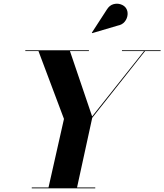

<svg xmlns="http://www.w3.org/2000/svg" viewBox="-20 -1023 892 1043"><path d="M620 -884 481 -843 479 -845.5 560 -970.5Q574.5 -994 595.5 -1000Q616.5 -1006 635.8 -999.5Q655 -993 664.5 -979Q675 -963 673 -942.5Q671 -922 657.5 -905.2Q644 -888.5 620 -884ZM152.5 -4.5H243.5L327.5 -377L189 -745.5H117.5V-750H463V-745.5H360L480.5 -390.5L762.5 -745.5H642.5V-750H852.5V-745.5H768L481 -383L398.5 -4.5H497.5V0H152.5Z"/></svg>

Font: Bodoni* 36pt
Style: Bold Italic
Weight: 700
Italic angle: -13°
Version: Version 2.3